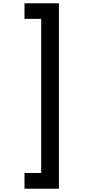

<svg xmlns="http://www.w3.org/2000/svg" viewBox="-20 -954 524 1160"><path d="M336 186H128V91H229V-840H128V-934H336Z"/></svg>

Font: Poppins-Tabular Medium
Style: Regular
Weight: 500
Designer: Ninad Kale (Devanagari), Jonny Pinhorn (Latin)
Foundry: Indian Type Foundry
Version: Version 4.004